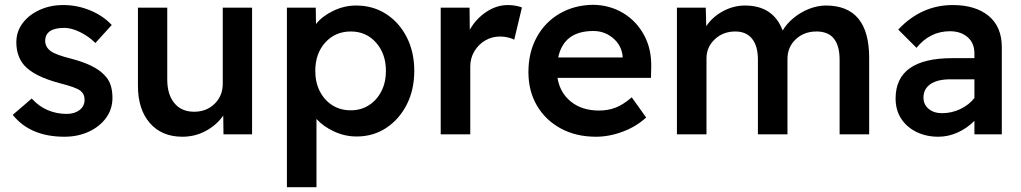

<svg xmlns="http://www.w3.org/2000/svg" viewBox="-20 -559 4247 799"><path d="M248 10Q106 10 33 -81L112 -149Q142 -116 179 -100.5Q216 -85 257 -85Q290 -85 311 -101Q332 -117 332 -144Q332 -168 314 -182Q295 -196 228 -213Q122 -241 81 -287Q48 -325 48 -383Q48 -428 74.5 -463Q101 -498 145.5 -518Q190 -538 243 -538Q302 -538 356 -515.5Q410 -493 445 -455L377 -380Q349 -408 313 -425.5Q277 -443 248 -443Q168 -443 168 -388Q169 -363 190 -347Q211 -331 279 -314Q374 -289 413 -248Q432 -230 440 -206Q448 -182 448 -152Q448 -105 421.5 -68.5Q395 -32 349.5 -11Q304 10 248 10Z M739 10Q653 10 603.5 -47Q554 -104 554 -202V-527H676V-228Q676 -166 705.5 -130Q735 -94 788 -94Q839 -94 873 -127Q907 -160 907 -211V-527H1029V0H910L909 -78Q882 -39 837 -14.5Q792 10 739 10Z M1174 220V-527H1294L1295 -459Q1320 -491 1366 -513.5Q1412 -536 1462 -536Q1532 -536 1586.5 -501Q1641 -466 1672.5 -404.5Q1704 -343 1704 -264Q1704 -185 1672.5 -123.5Q1641 -62 1587 -26.5Q1533 9 1464 9Q1415 9 1370 -12Q1325 -33 1297 -64V220ZM1440 -100Q1482 -100 1515 -121Q1548 -142 1567 -179Q1586 -216 1586 -264Q1586 -335 1545 -381.5Q1504 -428 1440 -428Q1375 -428 1333.5 -382Q1292 -336 1292 -264Q1292 -216 1311 -179Q1330 -142 1363 -121Q1396 -100 1440 -100Z M1814 0V-527H1934L1935 -435Q1960 -480 2003 -509Q2046 -538 2094 -538Q2111 -538 2126.5 -535Q2142 -532 2152 -528L2120 -394Q2108 -400 2092.5 -403.5Q2077 -407 2061 -407Q2027 -407 1999 -390.5Q1971 -374 1954 -345.5Q1937 -317 1937 -282V0Z M2460 10Q2377 10 2313.5 -24.5Q2250 -59 2214.5 -119.5Q2179 -180 2179 -259Q2179 -341 2213.5 -404Q2248 -467 2309 -502.5Q2370 -538 2448 -539Q2518 -538 2573.5 -504.5Q2629 -471 2660.5 -412.5Q2692 -354 2690 -279L2689 -235H2300Q2310 -173 2356 -136Q2402 -99 2473 -99Q2510 -99 2541.5 -111Q2573 -123 2609 -154L2669 -70Q2629 -33 2572.5 -11.5Q2516 10 2460 10ZM2449 -430Q2326 -430 2303 -320H2571V-326Q2566 -371 2531 -400.5Q2496 -430 2449 -430Z M2797 0V-527H2917L2919 -450Q2944 -488 2988 -512Q3032 -536 3080 -536Q3198 -536 3237 -432Q3254 -461 3283.5 -485Q3313 -509 3348 -522.5Q3383 -536 3417 -536Q3597 -536 3597 -318V0H3474V-310Q3474 -428 3378 -428Q3326 -428 3291.5 -395.5Q3257 -363 3257 -314V0H3134V-311Q3134 -368 3109.5 -398Q3085 -428 3040 -428Q2989 -428 2954.5 -395.5Q2920 -363 2920 -316V0Z M3885 10Q3834 10 3793.5 -10Q3753 -30 3730 -65.5Q3707 -101 3707 -149Q3707 -317 3943 -317H4035V-337Q4035 -380 4006.5 -404.5Q3978 -429 3933 -429Q3850 -429 3794 -360L3718 -436Q3814 -538 3945 -538Q4039 -538 4094 -493Q4149 -448 4149 -362V0H4035V-56Q4004 -25 3965 -7.5Q3926 10 3885 10ZM3900 -88Q3941 -88 3977 -105.5Q4013 -123 4035 -151V-229H3936Q3881 -229 3852 -209Q3823 -189 3823 -153Q3823 -124 3844.5 -106Q3866 -88 3900 -88Z"/></svg>

Font: Readex Pro Medium
Style: Regular
Weight: 500
Designer: Bonnie Shaver-Troup, Thomas Jockin
Foundry: Lexend
Version: Version 1.204; ttfautohint (v1.8.4.7-5d5b)